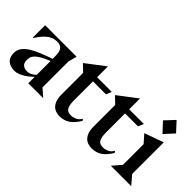

<svg xmlns="http://www.w3.org/2000/svg" viewBox="-43 -1249 1778 1778"><g transform="rotate(45 846.0 -359.5)"><path d="M319 -84Q305 -70 285 -53.5Q265 -37 242.5 -23Q220 -9 195 0.5Q170 10 145 10Q93 10 59 -17Q25 -44 25 -105Q25 -143 46.5 -173Q68 -203 107 -228Q146 -253 200 -275Q254 -297 319 -320Q319 -350 317.5 -376Q316 -402 308 -421Q300 -440 283 -451Q266 -462 235 -462Q205 -462 180.5 -452Q156 -442 134.5 -424.5Q113 -407 94 -383Q75 -359 56 -330H49V-490H461L439 -404V-65H440L514 0H319ZM319 -292Q260 -268 227.5 -248Q195 -228 179 -209.5Q163 -191 160 -173.5Q157 -156 157 -138Q157 -102 178.5 -85.5Q200 -69 232 -69Q255 -69 277.5 -80Q300 -91 319 -111Z M730 -490H922L900 -436H730V-190Q730 -154 734.5 -130.5Q739 -107 748.5 -93Q758 -79 773.5 -73.5Q789 -68 811 -68Q834 -68 863 -81Q892 -94 909 -126L921 -110Q885 -49 842 -18.5Q799 12 738 12Q712 12 689 4Q666 -4 648.5 -22Q631 -40 620.5 -69.5Q610 -99 610 -142V-427L544 -490L730 -632Z M1150 -490H1342L1320 -436H1150V-190Q1150 -154 1154.5 -130.5Q1159 -107 1168.5 -93Q1178 -79 1193.5 -73.5Q1209 -68 1231 -68Q1254 -68 1283 -81Q1312 -94 1329 -126L1341 -110Q1305 -49 1262 -18.5Q1219 12 1158 12Q1132 12 1109 4Q1086 -4 1068.5 -22Q1051 -40 1040.5 -69.5Q1030 -99 1030 -142V-427L964 -490L1150 -632Z M1530 -731 1615 -639 1530 -546 1444 -639ZM1593 -500V-86L1667 0H1399L1473 -86V-356L1405 -433Z"/></g></svg>

Font: Bluu Next Cyrillic
Style: Bold
Weight: 700
Designer: Igor Stepanchenko
Foundry: Igor Stepanchenko
Version: Version 1.000